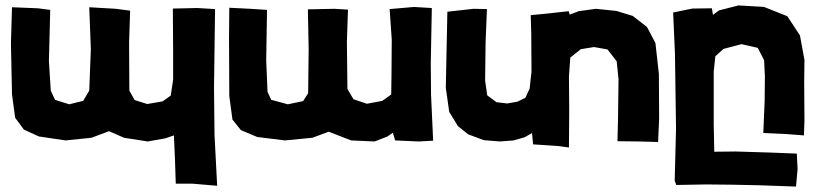

<svg xmlns="http://www.w3.org/2000/svg" viewBox="-20 -518 3028 711"><path d="M784.2 169.9 774.4 -17.6 772.5 -194.3 776.4 -484.4 710 -488.3 620.1 -486.3 621.1 -332V-222.7L612.3 -164.1L582 -142.6L525.4 -132.8L478.5 -147.5L459 -182.6L458 -360.4L461.9 -478.5L409.2 -485.4L310.5 -491.2L316.4 -335.9L310.5 -182.6L288.1 -144.5L236.3 -131.8L183.6 -148.4L168 -182.6L161.1 -292L166 -481.4L120.1 -487.3L24.4 -491.2L20.5 -357.4L24.4 -168.9L36.1 -82L68.4 -38.1L124 -12.7L222.7 2L318.4 -7.8L383.8 -32.2L439.5 -7.8L527.3 5.9L592.8 -5.9L624 -16.6L627.9 71.3L630.9 162.1H691.4Z M1584 2.9 1576.2 -167 1575.2 -285.2 1579.1 -488.3 1512.7 -492.2 1422.9 -484.4 1430.7 -371.1 1429.7 -236.3 1428.7 -168 1395.5 -144.5 1338.9 -133.8 1289.1 -150.4 1266.6 -188.5 1264.6 -363.3 1268.6 -482.4 1218.8 -485.4 1120.1 -483.4 1123 -335.9 1121.1 -172.9 1102.5 -143.6 1045.9 -131.8 984.4 -148.4 970.7 -177.7 965.8 -293.9 968.8 -481.4 907.2 -485.4 829.1 -489.3 828.1 -378.9 829.1 -162.1 840.8 -75.2 872.1 -36.1 932.6 -10.7 1035.2 2 1136.7 -7.8 1197.3 -30.3 1280.3 2 1367.2 5.9 1415 -12.7 1434.6 -26.4 1443.4 2 1531.2 5.9Z M1636.7 -474.6 1632.8 -289.1 1630.9 -192.4 1643.6 -103.5 1675.8 -50.8 1713.9 -20.5 1771.5 1 1831.1 5.9 1881.8 2 1922.9 -9.8 1950.2 -25.4 1954.1 16.6 2043.9 22.5 2086.9 28.3 2087.9 -110.4 2086.9 -235.4 2091.8 -304.7 2130.9 -335.9 2179.7 -343.8 2229.5 -335 2263.7 -291 2270.5 -224.6 2268.6 -79.1 2266.6 4.9 2346.7 5.9 2417 7.8 2420.9 -78.1 2419.9 -244.1 2407.2 -358.4 2376 -418 2323.2 -459 2262.7 -477.5 2186.5 -485.4 2123 -476.6 2089.8 -463.9 2085.9 -476.6 2006.8 -467.8 1945.3 -461.9 1947.3 -394.5 1948.2 -252.9 1941.4 -190.4 1925.8 -156.2 1896.5 -141.6 1858.4 -134.8 1818.4 -139.6 1784.2 -165 1776.4 -220.7 1778.3 -364.3 1783.2 -484.4 1733.4 -485.4Z M2472.7 -471.7 2479.5 -318.4 2483.4 -42 2478.5 151.4 2484.4 167 2593.8 165 2692.4 166 2790 168 2927.7 172.9 2933.6 108.4 2930.7 50.8 2832 46.9 2704.1 43 2625 43.9 2623 -56.6V-252L2628.9 -309.6L2659.2 -336.9L2725.6 -354.5L2786.1 -340.8L2809.6 -294.9L2812.5 -234.4L2811.5 -141.6L2806.6 -25.4L2892.6 -21.5L2957 -16.6L2959 -71.3L2958 -213.9L2959 -295.9L2942.4 -386.7L2895.5 -458L2809.6 -492.2L2714.8 -498L2642.6 -479.5L2620.1 -462.9L2616.2 -487.3L2543.9 -486.3Z"/></svg>

Font: MaokenAssortedSans-TC
Style: Regular
Weight: 500
Version: Version 0.83